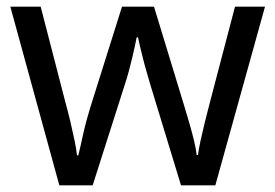

<svg xmlns="http://www.w3.org/2000/svg" viewBox="-20 -557 826 576"><path d="M431 -303Q425 -324 419 -344.5Q413 -365 408.5 -383.5Q404 -402 400 -418Q396 -434 394 -445H390Q388 -434 384.5 -418Q381 -402 376.5 -383Q372 -364 366.5 -343.5Q361 -323 354 -302L258 -1H158L11 -537H102L176 -251Q184 -222 191 -192.5Q198 -163 203.5 -136.5Q209 -110 211 -91H215Q218 -103 222 -121Q226 -139 230.5 -159Q235 -179 240.5 -199Q246 -219 251 -235L346 -537H442L534 -235Q541 -212 548.5 -186Q556 -160 562 -135.5Q568 -111 570 -92H574Q576 -109 581.5 -134.5Q587 -160 594.5 -190.5Q602 -221 610 -251L685 -537H775L626 -1H523Z"/></svg>

Font: ukorean85
Style: Book
Weight: 400
Designer: Jelle Bosma - Monotype Design Team
Foundry: Monotype Imaging Inc.
Version: Version 2.003